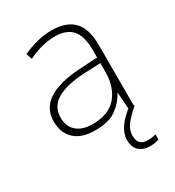

<svg xmlns="http://www.w3.org/2000/svg" viewBox="-182 -646 884 971"><g transform="rotate(-30 260.5 -160.5)"><path d="M269 -539Q354 -539 396.5 -494.5Q439 -450 439 -353V0H408L401 -98H399Q375 -52 331.5 -21Q288 10 209 10Q131 10 89.5 -28Q48 -66 48 -133Q48 -212 113.5 -252.5Q179 -293 300 -299L400 -305V-345Q400 -431 367 -467.5Q334 -504 268 -504Q191 -504 111 -464L99 -498Q137 -516 180 -527.5Q223 -539 269 -539ZM304 -268Q202 -263 145 -231Q88 -199 88 -133Q88 -81 121 -52.5Q154 -24 213 -24Q307 -24 353 -77.5Q399 -131 400 -219V-272ZM357 128Q357 186 413 186Q427 186 439.5 184Q452 182 461 179V209Q451 213 438 215.5Q425 218 408 218Q370 218 346 196.5Q322 175 322 133Q322 96 347 60Q372 24 420 -12L444 0Q410 28 383.5 59.5Q357 91 357 128Z"/></g></svg>

Font: Noto Sans Arabic UI XLt
Style: Regular
Weight: 200
Designer: Monotype Design Team, Nadine Chahine and Nizar Qandah
Foundry: Monotype Imaging Inc.
Version: Version 2.010; ttfautohint (v1.8.4.7-5d5b)